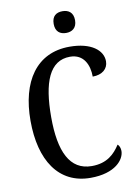

<svg xmlns="http://www.w3.org/2000/svg" viewBox="-100 -988 748 1061"><g transform="rotate(-10 274.0 -457.0)"><path d="M327 -802C359 -802 387 -819 387 -863C387 -908 359 -924 327 -924C293 -924 267 -908 267 -863C267 -819 293 -802 327 -802ZM321 10C460 10 514 -59 514 -107C514 -123 508 -138 499 -145C468 -97 425 -53 339 -53C215 -53 164 -165 164 -358C164 -553 209 -669 324 -669C402 -669 429 -603 429 -539C482 -539 516 -567 516 -610C516 -672 452 -724 331 -724C144 -724 48 -577 48 -358C48 -137 141 10 321 10Z"/></g></svg>

Font: Noto Serif Ethiopic Condensed Medium
Style: Regular
Weight: 500
Width: 3
Designer: Monotype Design Team
Foundry: Monotype Imaging Inc.
Version: Version 2.102